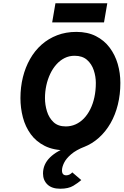

<svg xmlns="http://www.w3.org/2000/svg" viewBox="-20 -907 756 1174"><path d="M383 12Q307 12 253.8 -14.8Q200.5 -41.5 167.8 -86.8Q135 -132 120 -189.2Q105 -246.5 105 -307Q105 -374 120 -434.8Q135 -495.5 163.8 -546.2Q192.5 -597 234.2 -634Q276 -671 329.5 -691.5Q383 -712 447 -712Q515.5 -712 566.2 -686.2Q617 -660.5 650.2 -616.2Q683.5 -572 699.8 -516.2Q716 -460.5 716 -400Q716 -329.5 700.5 -267Q685 -204.5 655.8 -153.5Q626.5 -102.5 585.2 -65.2Q544 -28 493 -8Q442 12 383 12ZM382 -134Q414 -134 442 -146.5Q470 -159 492.8 -182.5Q515.5 -206 532 -239Q548.5 -272 557.2 -312.5Q566 -353 566 -400Q566 -439.5 553.2 -477.8Q540.5 -516 512 -541Q483.5 -566 436 -566Q403 -566 375 -552Q347 -538 324.8 -513Q302.5 -488 287 -455.2Q271.5 -422.5 263.2 -384.5Q255 -346.5 255 -307Q255 -266 267.2 -226.2Q279.5 -186.5 307.2 -160.2Q335 -134 382 -134ZM348 247Q297 247 270 221Q243 195 243 154Q243 97.5 286.2 55.2Q329.5 13 403 -10H497Q445 10.5 414.8 36.5Q384.5 62.5 371.8 88.5Q359 114.5 359 135Q359 150.5 365.8 157.8Q372.5 165 385 165Q396.5 165 406 159.8Q415.5 154.5 422 147L477 194Q458.5 210.5 428.5 228.8Q398.5 247 348 247ZM299 -770 319 -887H636L616 -770Z"/></svg>

Font: Overpass Black
Style: Italic
Weight: 900
Italic angle: -10°
Designer: Delve Withrington, Dave Bailey, Thomas Jockin
Foundry: Delve Fonts LLC
Version: Version 4.000